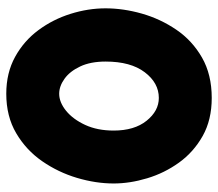

<svg xmlns="http://www.w3.org/2000/svg" viewBox="-61 -551 688 606"><g transform="rotate(90 283.0 -248.0)"><path d="M289.1 -572.3Q358.4 -572.3 409.2 -543.7Q460 -515.1 493.2 -469Q526.4 -422.9 542.7 -368.4Q559.1 -314 559.1 -262.7Q559.1 -206.5 541.5 -147.2Q523.9 -87.9 488.8 -37.1Q453.6 13.7 400.4 44.9Q347.2 76.2 275.9 76.2Q210 76.2 159.4 48.3Q108.9 20.5 75 -25.4Q41 -71.3 23.7 -126.7Q6.3 -182.1 6.3 -237.3Q6.3 -293 22.9 -351.6Q39.6 -410.2 73.7 -460.4Q107.9 -510.7 161.6 -541.5Q215.3 -572.3 289.1 -572.3ZM289.1 -405.3Q241.7 -405.3 208 -360.8Q174.3 -316.4 174.3 -237.3Q174.3 -189.9 189.7 -157.2Q205.1 -124.5 228.5 -107.7Q252 -90.8 275.9 -90.8Q302.7 -90.8 329.6 -112.5Q356.4 -134.3 374.3 -172.9Q392.1 -211.4 392.1 -262.7Q392.1 -328.1 361.1 -366.7Q330.1 -405.3 289.1 -405.3Z"/></g></svg>

Font: Mikhak-DS2-FD Black
Style: Regular
Weight: 900
Designer: Amin Abedi
Version: Version 3.2